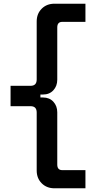

<svg xmlns="http://www.w3.org/2000/svg" viewBox="-20 -773 498 1036"><path d="M274 243Q232 243 205 216Q178 189 178 147V-166Q178 -200 145 -200H37V-310H145Q178 -310 178 -344V-657Q178 -699 205 -726Q232 -753 274 -753H441V-655H316Q289 -655 289 -625V-343Q289 -309 268 -286Q247 -263 212 -263H198V-247H212Q247 -247 268 -224Q289 -201 289 -167V115Q289 145 316 145H441V243Z"/></svg>

Font: Space Grotesk SemiBold
Style: Regular
Weight: 600
Designer: Florian Karsten
Foundry: Florian Karsten
Version: Version 2.000